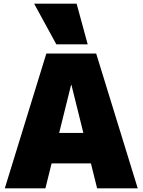

<svg xmlns="http://www.w3.org/2000/svg" viewBox="-20 -1020 772 1040"><path d="M6 0 231 -730H501L726 0H506L367 -560H365L226 0ZM171 -135V-300H561V-135ZM285 -780 165 -1000H395L455 -780Z"/></svg>

Font: M PLUS 1 Black
Style: Regular
Weight: 900
Designer: Coji Morishita
Foundry: UNDERFOREST DESIGN
Version: Version 1.001